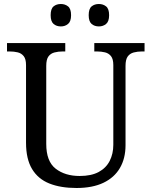

<svg xmlns="http://www.w3.org/2000/svg" viewBox="-20 -929 757 959"><path d="M362 10Q283 10 226.5 -12.5Q170 -35 140 -85Q110 -135 110 -216V-604Q110 -634 98.5 -648.5Q87 -663 68.5 -667.5Q50 -672 28 -672H15V-714H306V-672H293Q271 -672 252 -667Q233 -662 222 -647Q211 -632 211 -600V-210Q211 -123 258 -86.5Q305 -50 378 -50Q436 -50 473 -70Q510 -90 528 -125.5Q546 -161 546 -206V-604Q546 -634 534.5 -648.5Q523 -663 504.5 -667.5Q486 -672 464 -672H451V-714H702V-672H689Q667 -672 648 -667Q629 -662 618 -647Q607 -632 607 -600V-204Q607 -138 579 -90Q551 -42 496.5 -16Q442 10 362 10ZM474 -797Q452 -797 437.5 -809.5Q423 -822 423 -853Q423 -885 437.5 -897Q452 -909 474 -909Q495 -909 510 -897Q525 -885 525 -853Q525 -822 510 -809.5Q495 -797 474 -797ZM284 -797Q262 -797 247.5 -809.5Q233 -822 233 -853Q233 -885 247.5 -897Q262 -909 284 -909Q305 -909 320 -897Q335 -885 335 -853Q335 -822 320 -809.5Q305 -797 284 -797Z"/></svg>

Font: Noto Serif Lao
Style: Regular
Weight: 400
Designer: Monotype Design Team
Foundry: Monotype Imaging Inc.
Version: Version 2.003